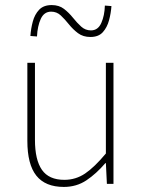

<svg xmlns="http://www.w3.org/2000/svg" viewBox="-20 -726 564 758"><path d="M232 12Q159 12 123.5 -32.5Q88 -77 88 -170V-478H118V-174Q118 -95 145.5 -55.5Q173 -16 234 -16Q279 -16 316 -41Q353 -66 398 -120V-478H428V0H402L398 -82H396Q360 -40 321 -14Q282 12 232 12ZM337 -580Q308 -580 288 -595Q268 -610 252 -630Q236 -650 220 -665Q204 -680 182 -680Q154 -680 141 -651.5Q128 -623 126 -582L100 -584Q102 -613 109.5 -641Q117 -669 134.5 -687.5Q152 -706 184 -706Q213 -706 232.5 -691Q252 -676 268 -656Q284 -636 300.5 -621Q317 -606 339 -606Q367 -606 380 -635.5Q393 -665 394 -704L420 -702Q418 -674 410.5 -646Q403 -618 386 -599Q369 -580 337 -580Z"/></svg>

Font: Source Sans 3 ExtraLight ExtraLight
Style: Regular
Weight: 250
Version: Version 3.052;hotconv 1.1.0;makeotfexe 2.6.0